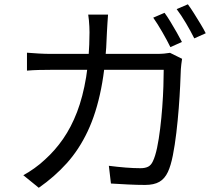

<svg xmlns="http://www.w3.org/2000/svg" viewBox="-20 -844 1040 902"><path d="M753 -783.8Q766 -766.4 780.8 -741.8Q795.6 -717.2 810 -692.2Q824.4 -667.2 834.7 -646.8L780.5 -622.6Q765.7 -653 742.8 -692.8Q719.9 -732.6 699.9 -761ZM862.6 -823.8Q876.2 -805.5 891.8 -780.6Q907.4 -755.7 922.3 -731.2Q937.2 -706.7 946.5 -687.8L892.7 -663.7Q876.5 -696.5 853.9 -734.8Q831.3 -773.1 810 -801.1ZM487.6 -775.4Q486.2 -758.6 484.8 -735.4Q483.4 -712.2 482.4 -694.2Q477.8 -541.1 454.9 -426.5Q432.1 -311.9 391.6 -226.5Q351.2 -141.1 293.7 -77.2Q236.1 -13.2 162.2 38.2L89.5 -20.9Q113.5 -33.6 141.4 -53.5Q169.3 -73.4 191.7 -94.7Q238.7 -137 276.6 -191.7Q314.5 -246.4 341.9 -317.5Q369.2 -388.6 384.6 -481.2Q399.9 -573.9 400.5 -692.4Q400.5 -704 399.8 -718.9Q399.1 -733.7 397.7 -748.8Q396.4 -764 394.4 -775.4ZM835.4 -567.8Q833.4 -555.1 831.8 -541.9Q830.2 -528.7 829.6 -518.9Q828.6 -490.3 826.4 -441.7Q824.2 -393 819.7 -335.2Q815.2 -277.4 808.4 -219.8Q801.6 -162.2 792 -113.7Q782.4 -65.2 768.8 -36.2Q754 -4.4 728.7 10.2Q703.5 24.8 661.7 24.8Q624.2 24.8 582.1 22.7Q539.9 20.6 501.2 18.2L491.4 -65.1Q531.9 -59.9 570.2 -56.8Q608.5 -53.8 640.2 -53.8Q661.9 -53.8 676 -60.9Q690 -68.1 698.3 -86.5Q709.5 -109.6 718 -149.9Q726.4 -190.2 732.4 -239.8Q738.5 -289.4 742.3 -340.7Q746.1 -392 747.6 -437.8Q749.1 -483.6 749.1 -516H222.1Q192.4 -516 163.1 -515.3Q133.8 -514.6 106.7 -512.2V-596.4Q133.1 -594.2 163 -592.5Q192.9 -590.8 221.5 -590.8H715.3Q735.5 -590.8 750.9 -592.2Q766.3 -593.6 778.7 -595.8Z"/></svg>

Font: Noto Sans TC
Style: Regular
Weight: 100
Designer: Ryoko NISHIZUKA 西塚涼子 (kana, bopomofo & ideographs); Paul D. Hunt (Latin, Greek & Cyrillic); Sandoll Communications 산돌커뮤니
Foundry: Adobe
Version: Version 2.004;hotconv 1.0.118;makeotfexe 2.5.65603